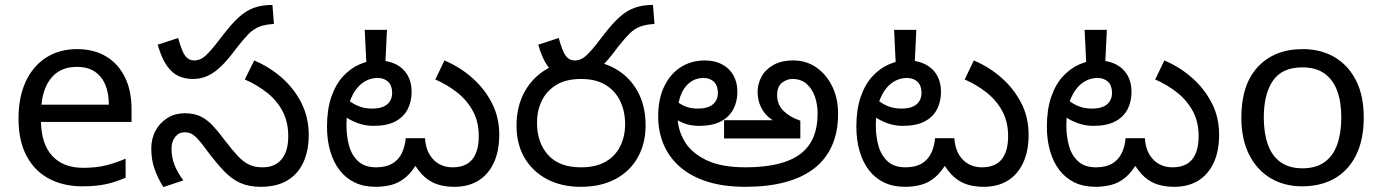

<svg xmlns="http://www.w3.org/2000/svg" viewBox="-20 -745 5600 778"><path d="M292 -546Q361 -546 410.5 -516Q460 -486 486.5 -431.5Q513 -377 513 -304V-251H146Q148 -160 192.5 -112.5Q237 -65 317 -65Q368 -65 407.5 -74.5Q447 -84 489 -102V-25Q448 -7 408 1.5Q368 10 313 10Q237 10 178.5 -21Q120 -52 87.5 -113.5Q55 -175 55 -264Q55 -352 84.5 -415Q114 -478 167.5 -512Q221 -546 292 -546ZM291 -474Q228 -474 191.5 -433.5Q155 -393 148 -321H421Q421 -367 407 -401Q393 -435 364.5 -454.5Q336 -474 291 -474Z M761 -425Q732 -425 705.5 -436Q679 -447 657 -477.5Q635 -508 619 -564L702 -591Q717 -536 731 -518Q745 -500 767 -500Q787 -500 804.5 -512.5Q822 -525 854 -565L885 -605Q919 -649 947.5 -675Q976 -701 1008 -713Q1040 -725 1084 -725L1090 -648Q1055 -646 1031.5 -637Q1008 -628 988.5 -608.5Q969 -589 943 -556L920 -526Q892 -490 867 -468Q842 -446 816.5 -435.5Q791 -425 761 -425ZM1036 12Q989 12 954 -3.5Q919 -19 888 -51.5Q857 -84 820 -133Q799 -162 784.5 -178.5Q770 -195 757.5 -202Q745 -209 728 -209Q705 -209 690 -190.5Q675 -172 675 -143Q675 -108 687 -77Q699 -46 723 -14L642 13Q620 -22 606.5 -59.5Q593 -97 593 -143Q593 -184 610.5 -216Q628 -248 658.5 -267Q689 -286 729 -286Q768 -286 794.5 -272.5Q821 -259 843.5 -234.5Q866 -210 892 -175Q922 -136 944 -112.5Q966 -89 989 -78Q1012 -67 1044 -67Q1094 -67 1121 -99.5Q1148 -132 1148 -193Q1148 -251 1125 -294.5Q1102 -338 1062 -369.5Q1022 -401 972 -423L1010 -500Q1072 -474 1122 -430Q1172 -386 1201.5 -327.5Q1231 -269 1231 -198Q1231 -133 1208.5 -85.5Q1186 -38 1143 -13Q1100 12 1036 12Z M1821 12Q1784 12 1754 2.5Q1724 -7 1699.5 -29Q1675 -51 1653 -90L1674 -91Q1651 -49 1624 -26.5Q1597 -4 1566.5 4Q1536 12 1502 12Q1454 12 1417.5 -5.5Q1381 -23 1356 -55.5Q1331 -88 1318 -133Q1305 -178 1305 -232Q1305 -301 1322.5 -352Q1340 -403 1370 -435.5Q1400 -468 1436.5 -484Q1473 -500 1511 -500Q1554 -500 1584.5 -484.5Q1615 -469 1631.5 -440.5Q1648 -412 1648 -373Q1648 -333 1631.5 -301.5Q1615 -270 1581 -252.5Q1547 -235 1493 -235Q1460 -235 1430 -246Q1400 -257 1377.5 -273Q1355 -289 1342 -304L1366 -366Q1374 -355 1390.5 -340.5Q1407 -326 1431.5 -315.5Q1456 -305 1488 -305Q1528 -305 1548.5 -322Q1569 -339 1569 -369Q1569 -398 1553 -413.5Q1537 -429 1510 -429Q1475 -429 1446.5 -407Q1418 -385 1401 -343.5Q1384 -302 1384 -242V-234Q1384 -193 1394.5 -154.5Q1405 -116 1431.5 -91.5Q1458 -67 1504 -67Q1543 -67 1568.5 -81.5Q1594 -96 1607.5 -123Q1621 -150 1624 -185H1702Q1705 -144 1721 -118Q1737 -92 1761 -79.5Q1785 -67 1813 -67Q1868 -67 1894 -99.5Q1920 -132 1920 -193Q1920 -251 1896.5 -294.5Q1873 -338 1833.5 -369.5Q1794 -401 1744 -423L1781 -500Q1843 -474 1893 -430Q1943 -386 1973 -328Q2003 -270 2003 -199Q2003 -132 1980.5 -84.5Q1958 -37 1917.5 -12.5Q1877 12 1821 12ZM1548 -624 1541 -478H1465L1458 -624Z M2303 -425Q2274 -425 2247.5 -436Q2221 -447 2199 -477.5Q2177 -508 2161 -564L2244 -591Q2259 -536 2273 -518Q2287 -500 2309 -500Q2329 -500 2346.5 -512.5Q2364 -525 2396 -565L2427 -605Q2461 -649 2489.5 -675Q2518 -701 2550 -713Q2582 -725 2626 -725L2632 -648Q2597 -646 2573.5 -637Q2550 -628 2530.5 -608.5Q2511 -589 2485 -556L2462 -526Q2434 -490 2409 -468Q2384 -446 2358.5 -435.5Q2333 -425 2303 -425ZM2073 -236Q2073 -314 2106 -373.5Q2139 -433 2197.5 -466.5Q2256 -500 2334 -500Q2413 -500 2471.5 -467.5Q2530 -435 2563 -376Q2596 -317 2596 -237Q2596 -163 2564 -106.5Q2532 -50 2473 -19Q2414 12 2334 12Q2255 12 2196.5 -19Q2138 -50 2105.5 -105.5Q2073 -161 2073 -236ZM2156 -248Q2156 -167 2201 -117Q2246 -67 2334 -67Q2394 -67 2433.5 -89.5Q2473 -112 2493 -152Q2513 -192 2513 -242Q2513 -293 2493.5 -334.5Q2474 -376 2434.5 -400.5Q2395 -425 2334 -425Q2273 -425 2233.5 -400.5Q2194 -376 2175 -336Q2156 -296 2156 -248Z M3001 12Q2911 12 2844.5 -9.5Q2778 -31 2734 -70Q2690 -109 2668.5 -161Q2647 -213 2647 -273Q2647 -345 2672 -396Q2697 -447 2739.5 -473.5Q2782 -500 2836 -500Q2876 -500 2905.5 -484.5Q2935 -469 2951.5 -440.5Q2968 -412 2968 -373Q2968 -333 2951 -301.5Q2934 -270 2900 -252.5Q2866 -235 2813 -235Q2763 -235 2726 -258Q2689 -281 2669 -304L2693 -366Q2701 -355 2715.5 -340.5Q2730 -326 2753 -315.5Q2776 -305 2808 -305Q2848 -305 2868.5 -322Q2889 -339 2889 -369Q2889 -398 2873 -413.5Q2857 -429 2831 -429Q2784 -429 2755 -390Q2726 -351 2726 -280V-271Q2726 -220 2753.5 -173Q2781 -126 2841.5 -96.5Q2902 -67 3001 -67Q3149 -67 3221 -119.5Q3293 -172 3293 -285Q3293 -322 3282 -353.5Q3271 -385 3248.5 -405Q3226 -425 3191 -425Q3168 -425 3148.5 -409.5Q3129 -394 3129 -360Q3129 -321 3155 -295.5Q3181 -270 3223 -256V-184H2914V-258H3133L3124 -251Q3089 -268 3069.5 -300Q3050 -332 3050 -374Q3050 -404 3065 -433Q3080 -462 3112.5 -481Q3145 -500 3195 -500Q3247 -500 3287.5 -472Q3328 -444 3352 -395.5Q3376 -347 3376 -284Q3376 -209 3350.5 -153Q3325 -97 3276.5 -60.5Q3228 -24 3158.5 -6Q3089 12 3001 12Z M3966 12Q3929 12 3899 2.5Q3869 -7 3844.5 -29Q3820 -51 3798 -90L3819 -91Q3796 -49 3769 -26.5Q3742 -4 3711.5 4Q3681 12 3647 12Q3599 12 3562.5 -5.5Q3526 -23 3501 -55.5Q3476 -88 3463 -133Q3450 -178 3450 -232Q3450 -301 3467.5 -352Q3485 -403 3515 -435.5Q3545 -468 3581.5 -484Q3618 -500 3656 -500Q3699 -500 3729.5 -484.5Q3760 -469 3776.5 -440.5Q3793 -412 3793 -373Q3793 -333 3776.5 -301.5Q3760 -270 3726 -252.5Q3692 -235 3638 -235Q3605 -235 3575 -246Q3545 -257 3522.5 -273Q3500 -289 3487 -304L3511 -366Q3519 -355 3535.5 -340.5Q3552 -326 3576.5 -315.5Q3601 -305 3633 -305Q3673 -305 3693.5 -322Q3714 -339 3714 -369Q3714 -398 3698 -413.5Q3682 -429 3655 -429Q3620 -429 3591.5 -407Q3563 -385 3546 -343.5Q3529 -302 3529 -242V-234Q3529 -193 3539.5 -154.5Q3550 -116 3576.5 -91.5Q3603 -67 3649 -67Q3688 -67 3713.5 -81.5Q3739 -96 3752.5 -123Q3766 -150 3769 -185H3847Q3850 -144 3866 -118Q3882 -92 3906 -79.5Q3930 -67 3958 -67Q4013 -67 4039 -99.5Q4065 -132 4065 -193Q4065 -251 4041.5 -294.5Q4018 -338 3978.5 -369.5Q3939 -401 3889 -423L3926 -500Q3988 -474 4038 -430Q4088 -386 4118 -328Q4148 -270 4148 -199Q4148 -132 4125.5 -84.5Q4103 -37 4062.5 -12.5Q4022 12 3966 12ZM3693 -624 3686 -478H3610L3603 -624Z M4738 12Q4701 12 4671 2.5Q4641 -7 4616.5 -29Q4592 -51 4570 -90L4591 -91Q4568 -49 4541 -26.5Q4514 -4 4483.5 4Q4453 12 4419 12Q4371 12 4334.5 -5.5Q4298 -23 4273 -55.5Q4248 -88 4235 -133Q4222 -178 4222 -232Q4222 -301 4239.5 -352Q4257 -403 4287 -435.5Q4317 -468 4353.5 -484Q4390 -500 4428 -500Q4471 -500 4501.5 -484.5Q4532 -469 4548.5 -440.5Q4565 -412 4565 -373Q4565 -333 4548.5 -301.5Q4532 -270 4498 -252.5Q4464 -235 4410 -235Q4377 -235 4347 -246Q4317 -257 4294.5 -273Q4272 -289 4259 -304L4283 -366Q4291 -355 4307.5 -340.5Q4324 -326 4348.5 -315.5Q4373 -305 4405 -305Q4445 -305 4465.5 -322Q4486 -339 4486 -369Q4486 -398 4470 -413.5Q4454 -429 4427 -429Q4392 -429 4363.5 -407Q4335 -385 4318 -343.5Q4301 -302 4301 -242V-234Q4301 -193 4311.5 -154.5Q4322 -116 4348.5 -91.5Q4375 -67 4421 -67Q4460 -67 4485.5 -81.5Q4511 -96 4524.5 -123Q4538 -150 4541 -185H4619Q4622 -144 4638 -118Q4654 -92 4678 -79.5Q4702 -67 4730 -67Q4785 -67 4811 -99.5Q4837 -132 4837 -193Q4837 -251 4813.5 -294.5Q4790 -338 4750.5 -369.5Q4711 -401 4661 -423L4698 -500Q4760 -474 4810 -430Q4860 -386 4890 -328Q4920 -270 4920 -199Q4920 -132 4897.5 -84.5Q4875 -37 4834.5 -12.5Q4794 12 4738 12ZM4465 -624 4458 -478H4382L4375 -624Z M5506 -269Q5506 -180 5475.5 -117.5Q5445 -55 5389 -22.5Q5333 10 5256 10Q5185 10 5129.5 -22.5Q5074 -55 5042 -117.5Q5010 -180 5010 -269Q5010 -402 5077 -474Q5144 -546 5259 -546Q5332 -546 5387.5 -513.5Q5443 -481 5474.5 -419.5Q5506 -358 5506 -269ZM5101 -269Q5101 -206 5117.5 -159.5Q5134 -113 5169 -88Q5204 -63 5258 -63Q5312 -63 5347 -88Q5382 -113 5398.5 -159.5Q5415 -206 5415 -269Q5415 -333 5398 -378Q5381 -423 5346.5 -447.5Q5312 -472 5257 -472Q5175 -472 5138 -418Q5101 -364 5101 -269Z"/></svg>

Font: telugu25
Style: Book
Weight: 400
Designer: Jelle Bosma - Monotype Design Team
Foundry: Monotype Imaging Inc.
Version: Version 2.003